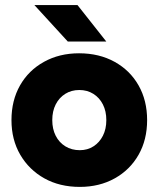

<svg xmlns="http://www.w3.org/2000/svg" viewBox="-20 -721 622 753"><path d="M293 12Q214 12 154 -21.5Q94 -55 59.5 -114Q25 -173 25 -250Q25 -327 58.5 -386Q92 -445 152.5 -478.5Q213 -512 290 -512Q369 -512 429.5 -478.5Q490 -445 523.5 -386Q557 -327 557 -250Q557 -173 523.5 -114Q490 -55 430 -21.5Q370 12 293 12ZM293 -132Q323 -132 346.5 -147Q370 -162 383.5 -188.5Q397 -215 397 -250Q397 -285 383.5 -311.5Q370 -338 346 -353Q322 -368 291 -368Q260 -368 236 -353Q212 -338 198.5 -311.5Q185 -285 185 -250Q185 -215 198.5 -188.5Q212 -162 236.5 -147Q261 -132 293 -132ZM246 -558 115 -701H284L397 -558Z"/></svg>

Font: Figtree ExtraBold
Style: Regular
Weight: 800
Designer: Erik Kennedy
Foundry: Erik Kennedy
Version: Version 2.002